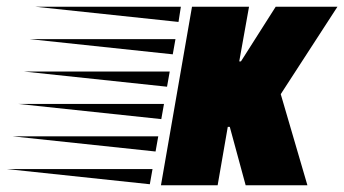

<svg xmlns="http://www.w3.org/2000/svg" viewBox="-273 -549 1020 569"><path d="M455 0 408 -173H402L372 0H204L296 -529H465L436 -367H441L544 -529H727L559 -270L638 0ZM171 -3 -253 -48H179ZM205 -196 -219 -241H213ZM222 -292 -202 -337H230ZM239 -388 -185 -433H247ZM256 -484 -168 -529H263ZM188 -100 -236 -145H196Z"/></svg>

Font: Faster One
Style: Regular
Weight: 400
Designer: Eduardo Rodriguez Tunni
Foundry: Eduardo Rodriguez Tunni
Version: Version 1.002